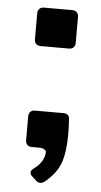

<svg xmlns="http://www.w3.org/2000/svg" viewBox="-51 -573 390 741"><g transform="rotate(5 144.5 -202.5)"><path d="M223 -516V-415Q223 -404 216.5 -397.5Q210 -391 199 -391H89Q78 -391 71.5 -397.5Q65 -404 65 -415V-516Q65 -527 71.5 -533.5Q78 -540 89 -540H199Q210 -540 216.5 -533.5Q223 -527 223 -516ZM134 135Q124 135 116 127L102 114Q93 107 93 98Q93 89 105 81Q145 52 145 11Q135 0 121 0H89Q78 0 71.5 -6.5Q65 -13 65 -24V-117Q65 -128 71.5 -134.5Q78 -141 89 -141H199Q223 -141 223 -118Q225 -84 225 -60Q225 6 210.5 48.5Q196 91 150 129Q141 135 134 135Z"/></g></svg>

Font: Shippori Gothic B2 Bold
Style: Regular
Weight: 700
Designer: FONTDASU
Foundry: FONTDASU / Google Inc. / but / Adobe
Version: Version 1.130